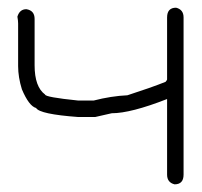

<svg xmlns="http://www.w3.org/2000/svg" viewBox="-20 -483 528 501"><path d="M439.5 -462.9Q459 -458 459 -437.5V-27.3Q459 -2 435.5 -2Q416 -6.8 416 -27.3V-224.6Q321.3 -187.5 271.5 -187.5L228.5 -177.7H183.6Q83.5 -185.1 74.2 -201.2Q55.7 -206.1 37.1 -250Q27.3 -281.7 27.3 -310.5V-421.9Q27.3 -428.7 25.4 -439.5Q31.2 -459 48.8 -459Q70.3 -455.6 70.3 -433.6V-312.5Q70.3 -256.3 97.7 -236.3Q97.7 -229.5 183.6 -220.7H224.6Q270 -232.4 312.5 -234.4Q374.5 -254.4 412.1 -269.5Q416 -274.4 416 -275.4V-437.5Q416 -462.9 439.5 -462.9Z"/></svg>

Font: CEF Fonts CJK
Style: Regular
Weight: 400
Designer: PartyBoss (派对大魔王)
Version: Release 2.25